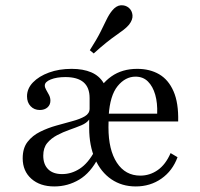

<svg xmlns="http://www.w3.org/2000/svg" viewBox="-20 -683 745 715"><path d="M485.5 11.3Q433.9 11.3 394.8 -15.3Q355.6 -41.9 333.9 -91.1Q312.1 -140.3 312.1 -206.5Q312.1 -271 333.5 -320.6Q354.8 -370.2 394.8 -398.4Q434.7 -426.6 491.1 -426.6Q537.9 -426.6 572.6 -406.5Q607.3 -386.3 626.2 -343.1Q645.2 -300 643.5 -230.6H356.5L355.6 -259.7H565.3Q566.9 -299.2 558.1 -330.2Q549.2 -361.3 531 -379.4Q512.9 -397.6 484.7 -397.6Q446.8 -397.6 418.1 -362.5Q389.5 -327.4 384.7 -252.4L385.5 -250.8Q384.7 -241.9 384.3 -232.7Q383.9 -223.4 383.9 -208.9Q383.9 -125 415.3 -77Q446.8 -29 502.4 -29Q537.9 -29 567.3 -49.6Q596.8 -70.2 615.3 -112.9L641.1 -97.6Q622.6 -46.8 581 -17.7Q539.5 11.3 485.5 11.3ZM211.3 -34.7Q246 -34.7 277 -54.8Q308.1 -75 332.3 -120.2L312.1 -205.6V-237.9Q303.2 -225 283.1 -216.5Q262.9 -208.1 238.7 -199.6Q214.5 -191.1 192.3 -179.4Q170.2 -167.7 155.6 -150Q141.1 -132.3 141.1 -103.2Q141.1 -71 159.3 -52.8Q177.4 -34.7 211.3 -34.7ZM182.3 11.3Q129 11.3 96.8 -17.3Q64.5 -46 64.5 -93.5Q64.5 -131.5 82.7 -154.8Q100.8 -178.2 129.4 -192.3Q158.1 -206.5 189.5 -215.3Q221 -224.2 249.6 -231.9Q278.2 -239.5 296 -250Q313.7 -260.5 313.7 -278.2V-317.7Q313.7 -357.3 291.1 -376.6Q268.5 -396 223.4 -396Q191.1 -396 169 -387.1Q146.8 -378.2 146.8 -364.5Q146.8 -357.3 152 -348.4Q157.3 -339.5 162.5 -329.4Q167.7 -319.4 167.7 -308.1Q167.7 -292.7 156.9 -283.1Q146 -273.4 128.2 -273.4Q107.3 -273.4 94 -287.5Q80.6 -301.6 80.6 -324.2Q80.6 -353.2 102.8 -376.2Q125 -399.2 162.5 -412.9Q200 -426.6 246.8 -426.6Q289.5 -426.6 319.8 -413.7Q350 -400.8 366.1 -373.4Q382.3 -346 382.3 -301.6L346.8 -96.8Q317.7 -39.5 275 -14.1Q232.3 11.3 182.3 11.3ZM329 -483.9 314.5 -496Q340.3 -536.3 354 -563.7Q367.7 -591.1 377 -610.5Q386.3 -629.8 397.6 -643.5Q412.9 -662.1 429.8 -663.3Q446.8 -664.5 459.7 -654Q471.8 -643.5 473.4 -626.6Q475 -609.7 460.5 -591.1Q451.6 -580.6 439.5 -571.4Q427.4 -562.1 411.7 -551.2Q396 -540.3 375.8 -524.2Q355.6 -508.1 329 -483.9Z"/></svg>

Font: Playfair 5pt SemiExpanded Light Light
Style: Regular
Weight: 300
Version: Version 2.203